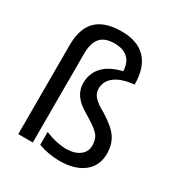

<svg xmlns="http://www.w3.org/2000/svg" viewBox="-155 -740 809 861"><g transform="rotate(30 250.0 -309.5)"><path d="M55.7 -460Q55.7 -546.9 98.1 -588.9Q140.6 -630.9 228.5 -630.9Q310.5 -630.9 353.5 -585.9Q396.5 -541 396.5 -453.1Q334 -447.3 299.8 -422.4Q265.6 -397.5 265.6 -356.4Q265.6 -336.9 276.9 -321.3Q288.1 -305.7 315.4 -288.1L338.9 -274.4Q400.4 -236.3 422.4 -202.6Q444.3 -168.9 444.3 -122.1Q444.3 -59.6 398.9 -23.9Q353.5 11.7 274.4 11.7Q247.1 11.7 219.2 6.8Q191.4 2 165 -7.8V-74.2Q196.3 -61.5 223.1 -55.7Q250 -49.8 273.4 -49.8Q317.4 -49.8 343.3 -69.3Q369.1 -88.9 369.1 -121.1Q369.1 -150.4 356.4 -169.4Q343.8 -188.5 294.9 -218.8L267.6 -235.4Q229.5 -257.8 211.4 -284.7Q193.4 -311.5 193.4 -343.8Q193.4 -395.5 226.1 -430.2Q258.8 -464.8 322.3 -479.5Q321.3 -522.5 296.9 -545.4Q272.5 -568.4 226.6 -568.4Q177.7 -568.4 154.3 -542Q130.9 -515.6 130.9 -459V0H55.7Z"/></g></svg>

Font: BabelStone Shapes
Style: Regular
Weight: 400
Designer: Andrew West
Foundry: BabelStone
Version: Version 15.0.0 September 13, 2022